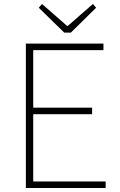

<svg xmlns="http://www.w3.org/2000/svg" viewBox="-20 -945 602 965"><path d="M110 0V-726H500V-693H147V-404H443V-371H147V-33H511V0ZM303 -781 175 -906 191 -925 317 -815H321L447 -925L463 -906L336 -781Z"/></svg>

Font: Noto Sans SC Thin
Style: Regular
Weight: 100
Designer: Ryoko NISHIZUKA 西塚涼子 (kana, bopomofo & ideographs); Paul D. Hunt (Latin, Greek & Cyrillic); Sandoll Communications 산돌커뮤니
Foundry: Adobe
Version: Version 2.004-H2;hotconv 1.0.118;makeotfexe 2.5.65603